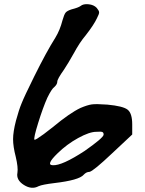

<svg xmlns="http://www.w3.org/2000/svg" viewBox="-20 -819 700 925"><path d="M325 -774Q357 -782 368 -790Q381 -801 406.5 -798.5Q432 -796 446 -781Q457 -768 457.5 -760Q458 -752 447 -731Q432 -699 393 -649Q364 -615 336 -563Q308 -513 288 -483Q256 -438 256 -425.5Q256 -413 242 -400Q229 -391 208 -348Q187 -301 164 -227Q141 -153 146 -146Q147 -144 159 -151Q171 -159 191 -173Q212 -189 235 -207Q317 -275 368 -299Q401 -313 422 -316Q443 -319 497 -315Q573 -308 595 -290.5Q617 -273 617 -220V-171L522 -82Q429 6 411 9Q396 9 383 23Q361 49 242 63Q184 70 166 78Q133 96 95 72Q57 48 64 13Q68 -12 56 -63Q43 -113 43 -148.5Q43 -184 57 -238Q71 -290 84 -321Q97 -354 144 -449Q204 -570 247 -638Q269 -674 281 -721Q289 -749 296 -758Q303 -767 325 -774ZM388 -92Q475 -153 479 -169Q480 -179 474 -182.5Q468 -186 444 -184Q411 -184 356.5 -154Q302 -124 258 -81Q199 -24 234 -23Q278 -20 388 -92Z"/></svg>

Font: Beth Ellen
Style: Regular
Weight: 400
Designer: Alyson Diaz
Version: Version 2.000